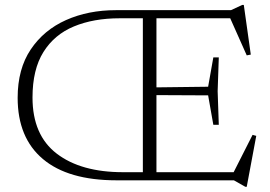

<svg xmlns="http://www.w3.org/2000/svg" viewBox="-20 -710 1062 756"><path d="M439 0Q248.5 0 149 -83.8Q49.5 -167.5 49.5 -325Q49.5 -438.5 101 -515.2Q152.5 -592 240 -631Q327.5 -670 436.5 -670H889.5L933.5 -690.5H940L967.5 -495L951.5 -492L886.5 -638H596V-366L799.5 -368.5L820 -484H841.5L837 -351L841.5 -218.5H820L799.5 -334.5L596 -335.5V-32H900L974.5 -179L989 -175L951.5 25.5H946L901 0ZM464.5 -32H542.5V-638H451Q348.5 -638 271.2 -606Q194 -574 151 -505.2Q108 -436.5 108 -326Q108 -178 203.5 -105Q299 -32 464.5 -32Z"/></svg>

Font: Newsreader Text Light
Style: Regular
Weight: 300
Designer: Hugues Gentile
Foundry: Production Type
Version: Version 1.001